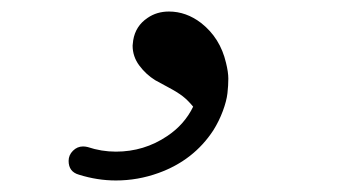

<svg xmlns="http://www.w3.org/2000/svg" viewBox="-20 -152 587 333"><path d="M99 127Q99 117 106.5 109.5Q114 102 124 102Q128 102 132 103Q156 111 181 111Q230 111 270 84Q300 64 315 33Q306 22 297 15Q288 8 272 -0.5Q256 -9 249 -13Q233 -23 221.5 -38.5Q210 -54 210 -73L211 -82Q215 -107 236 -121Q252 -132 273 -132Q303 -132 329 -112Q362 -86 372 -43Q376 -27 376 -15.5Q376 -4 374.5 9.5Q373 23 366.5 40.5Q360 58 350 74Q316 126 255 148Q219 161 181 161Q149 161 117 151Q99 146 99 127Z"/></svg>

Font: TT2020Base
Style: Italic
Weight: 400
Italic angle: -15°
Version: Version 0.2.000